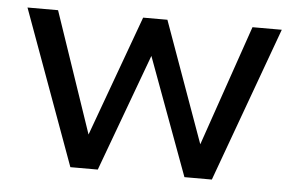

<svg xmlns="http://www.w3.org/2000/svg" viewBox="-41 -549 936 607"><g transform="rotate(5 426.5 -245.5)"><path d="M202 0 23 -491H120L257 -88H243L390 -491H467L612 -88H598L737 -491H830L651 0H564L412 -412H441L289 0Z"/></g></svg>

Font: Nunito Sans 10pt Medium
Style: Regular
Weight: 500
Designer: Vernon Adams
Foundry: Vernon Adams
Version: Version 3.101;gftools[0.9.27]